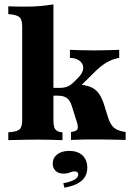

<svg xmlns="http://www.w3.org/2000/svg" viewBox="-20 -651 604 892"><path d="M155.6 -2.4Q119.4 -2.4 87.1 -1.6Q54.8 -0.8 18.5 0V-36.3L34.7 -37.9Q63.7 -41.1 73.4 -52.8Q83.1 -64.5 83.1 -94.4V-209.7H228.2V-94.4Q228.2 -62.9 235.9 -51.6Q243.5 -40.3 262.9 -37.1L270.2 -36.3V0Q238.7 -0.8 212.1 -1.6Q185.5 -2.4 155.6 -2.4ZM83.1 -209.7V-525Q83.1 -556.5 73.4 -568.1Q63.7 -579.8 34.7 -583.9L18.5 -585.5V-621.8Q38.7 -621 56.5 -620.6Q74.2 -620.2 97.6 -620.2Q136.3 -620.2 167.7 -623Q199.2 -625.8 228.2 -630.6V-621.8V-209.7ZM309.7 -0.8V-37.9Q333.1 -40.3 339.1 -49.6Q345.2 -58.9 337.1 -83.9L313.7 -158.1Q305.6 -184.7 290.7 -195.6Q275.8 -206.5 248.4 -206.5H212.1V-242.7H255.6Q279 -242.7 294.4 -249.2Q309.7 -255.6 325 -271.8L343.5 -290.3Q359.7 -306.5 364.5 -322.6Q369.4 -338.7 363.3 -352Q357.3 -365.3 342.3 -373.4Q327.4 -381.5 304.8 -382.3V-419.4Q330.6 -418.5 357.3 -417.7Q383.9 -416.9 415.3 -416.9Q434.7 -416.9 451.2 -417.3Q467.7 -417.7 487.5 -418.1Q507.3 -418.5 533.9 -419.4V-382.3Q508.1 -377.4 487.5 -367.3Q466.9 -357.3 447.6 -341.5Q428.2 -325.8 408.1 -304.8L336.3 -233.9L333.9 -259.7Q375 -257.3 400 -247.2Q425 -237.1 440.3 -214.9Q455.6 -192.7 466.9 -154L481.5 -107.3Q488.7 -83.9 498.8 -69.8Q508.9 -55.6 524.2 -48.4Q539.5 -41.1 563.7 -37.9V-0.8Q539.5 -1.6 516.5 -2Q493.5 -2.4 472.6 -2.8Q451.6 -3.2 429 -3.2Q397.6 -3.2 367.7 -2.8Q337.9 -2.4 309.7 -0.8ZM279 221 274.2 200Q307.3 194.4 325.4 183.9Q343.5 173.4 343.5 160.5Q343.5 145.2 326.6 145.2Q316.1 145.2 304.4 150.4Q292.7 155.6 275 155.6Q251.6 155.6 238.3 142.7Q225 129.8 225 108.9Q225 82.3 246 66.1Q266.9 50 301.6 50Q341.1 50 363.3 71Q385.5 91.9 385.5 128.2Q385.5 165.3 359.7 188.3Q333.9 211.3 279 221Z"/></svg>

Font: Playfair 9pt Black
Style: Regular
Weight: 900
Designer: Claus Eggers Sørensen
Foundry: Claus Eggers Sørensen
Version: Version 2.203